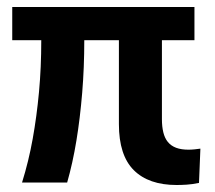

<svg xmlns="http://www.w3.org/2000/svg" viewBox="-20 -521 616 549"><path d="M485 8Q405 8 362.5 -34.5Q320 -77 320 -166V-406H221Q221 -328 215 -255.5Q209 -183 198.5 -119Q188 -55 172 1H43Q62 -60 73.5 -124Q85 -188 91.5 -258Q98 -328 98 -406H15V-501H536V-406H443V-180Q443 -159 447 -142.5Q451 -126 460 -115Q469 -104 483.5 -98.5Q498 -93 519 -93Q527 -93 537 -94Q547 -95 553 -96L549 2Q530 6 514 7Q498 8 485 8Z"/></svg>

Font: Nunito Sans 7pt Condensed
Style: Bold
Weight: 700
Width: 3
Designer: Vernon Adams
Foundry: Vernon Adams
Version: Version 3.101;gftools[0.9.27]